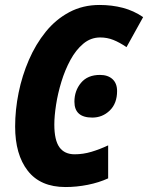

<svg xmlns="http://www.w3.org/2000/svg" viewBox="-20 -744 597 774"><path d="M244 10Q143 10 92 -55.5Q41 -121 41 -234Q41 -301 55 -370Q69 -439 96.5 -502.5Q124 -566 164.5 -616Q205 -666 259.5 -695Q314 -724 381 -724Q431 -724 475 -712.5Q519 -701 557 -675L490 -554Q462 -573 437 -583Q412 -593 384 -593Q346 -593 316 -568Q286 -543 264 -502.5Q242 -462 227.5 -414.5Q213 -367 206 -321.5Q199 -276 199 -242Q199 -179 219.5 -150.5Q240 -122 281 -122Q315 -122 348.5 -132Q382 -142 416 -158V-25Q379 -8 334 1Q289 10 244 10ZM352 -270Q280 -270 280 -334Q280 -378 306.5 -410Q333 -442 383 -442Q415 -442 433.5 -425Q452 -408 452 -377Q452 -327 422.5 -298.5Q393 -270 352 -270Z"/></svg>

Font: Noto Sans Condensed ExtraBold
Style: Italic
Weight: 800
Width: 3
Italic angle: -12°
Designer: Monotype Design Team
Foundry: Monotype Imaging Inc.
Version: Version 2.013; ttfautohint (v1.8.4.7-5d5b)